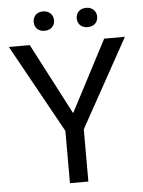

<svg xmlns="http://www.w3.org/2000/svg" viewBox="-59 -921 722 968"><g transform="rotate(-5 302.5 -437.5)"><path d="M114.3 -710.9H8.3L255.4 -264.6V0H348.6V-264.6L595.7 -710.9H490.7L302.2 -350.1ZM144 -824.7C144 -797.4 162.6 -776.4 195.3 -776.4C227.1 -776.4 247.1 -797.4 247.1 -824.7C247.1 -853 227.1 -874.5 195.3 -874.5C162.6 -874.5 144 -853 144 -824.7ZM361.8 -824.2C361.8 -796.4 380.9 -775.9 413.6 -775.9C445.3 -775.9 465.3 -796.4 465.3 -824.2C465.3 -852.1 445.3 -873.5 413.6 -873.5C380.9 -873.5 361.8 -852.1 361.8 -824.2Z"/></g></svg>

Font: Bert Sans
Style: Regular
Weight: 400
Designer: Christian Robertson (Google), Cristiano Sobral
Foundry: Google, Cristiano Sobral
Version: Version 3.101